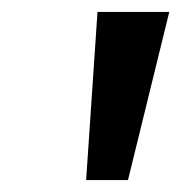

<svg xmlns="http://www.w3.org/2000/svg" viewBox="-20 -725 303 321"><path d="M124 -424 143 -705H263L194 -424Z"/></svg>

Font: Nunito Sans 7pt SemiExpanded Medium
Style: Italic
Weight: 500
Width: 6
Italic angle: -9°
Designer: Vernon Adams
Foundry: Vernon Adams
Version: Version 3.101;gftools[0.9.27]